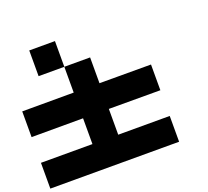

<svg xmlns="http://www.w3.org/2000/svg" viewBox="-160 -1001 1521 1401"><g transform="rotate(-20 600.0 -300.0)"><path d="M200.2 -799.8H399.9V-600.1H200.2ZM399.9 -399.9V-600.1H600.1V-399.9L1000 -399.4V-199.7L600.1 -200.2V0H1000V200.2H0V0H399.9V-200.2L0 -199.7V-399.4Z"/></g></svg>

Font: QuinqueFive
Style: Regular
Weight: 400
Monospace: yes
Designer: GGBotNet
Foundry: GGBotNet
Version: 1.1